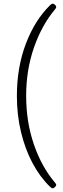

<svg xmlns="http://www.w3.org/2000/svg" viewBox="-20 -803 341 1035"><path d="M265 212Q261 212 257 209.5Q253 207 250 204Q195 151 155 75.5Q115 0 93 -92Q71 -184 71 -286Q71 -440 119.5 -567.5Q168 -695 250 -775Q253 -778 256.5 -780.5Q260 -783 265 -783Q270 -783 276.5 -777Q283 -771 283 -766Q283 -759 276 -752Q205 -667 163 -546.5Q121 -426 121 -286Q121 -146 162.5 -25Q204 96 276 181Q283 188 283 195Q283 199 276 205.5Q269 212 265 212Z"/></svg>

Font: Asap ExtraLight
Style: Regular
Weight: 200
Designer: Pablo Cosgaya
Foundry: Omnibus-Type
Version: Version 3.001; ttfautohint (v1.8.4.7-5d5b)